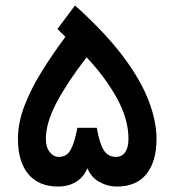

<svg xmlns="http://www.w3.org/2000/svg" viewBox="-20 -685 641 705"><path d="M300.8 -67.4Q286.6 -33.2 258.3 -16.6Q230 0 193.8 0Q122.1 0 84 -45.7Q45.9 -91.3 45.9 -175.3Q45.9 -234.4 69.8 -296.6Q93.8 -358.9 133.5 -422.9Q173.3 -486.8 220.2 -549.8L190.9 -578.6L255.4 -665Q365.7 -565.9 431.2 -478.8Q496.6 -391.6 525.6 -315.9Q554.7 -240.2 554.7 -175.3Q554.7 -92.3 517.8 -46.1Q481 0 408.7 0Q376 0 345.5 -16.6Q314.9 -33.2 300.8 -67.4ZM148.4 -174.8Q148.4 -145 162.4 -127Q176.3 -108.9 196.8 -108.9Q224.1 -108.9 238.8 -133.8Q253.4 -158.7 264.2 -215.8H335.4Q345.2 -158.2 361.1 -133.5Q377 -108.9 405.3 -108.9Q427.7 -108.9 439.7 -126.2Q451.7 -143.6 451.7 -174.8Q451.7 -248 408.9 -325.2Q366.2 -402.3 297.9 -474.6Q227.1 -382.8 187.7 -308.3Q148.4 -233.9 148.4 -174.8Z"/></svg>

Font: Vazirmatn RD FD Medium
Style: Regular
Weight: 500
Designer: Saber Rastikerdar
Foundry: Saber Rastikerdar
Version: Version 33.003